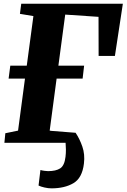

<svg xmlns="http://www.w3.org/2000/svg" viewBox="-20 -763 676 1026"><path d="M3.5 0 8.5 -51 76.5 -65 113.5 -343H26L35 -412H123L158.5 -677L86.5 -689L93.5 -743H636.5L594 -464H507L506.5 -673L328.5 -685L292 -412H429.5L421.5 -343H282.5L245.5 -65L256 -63.5L384 -53.5Q405.5 -21.5 420 20.2Q434.5 62 428.5 111Q419.5 188 372.5 215.8Q325.5 243.5 255 243.5Q238 243.5 218 239Q198 234.5 186 228.5L196 145.5Q206.5 148.5 218.8 150Q231 151.5 237 151.5Q278.5 151.5 301.5 136.8Q324.5 122 330 75.5Q332.5 55 332.2 36Q332 17 330.5 0Z"/></svg>

Font: Merriweather Black
Style: Italic
Weight: 900
Italic angle: -7.8°
Designer: Eben Sorkin
Foundry: Eben Sorkin
Version: Version 2.200;gftools[0.9.31]